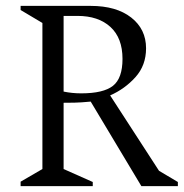

<svg xmlns="http://www.w3.org/2000/svg" viewBox="-20 -632 624 652"><path d="M50 0V-15L124 -58V-554L50 -598V-612H288Q375 -612 425.5 -572.5Q476 -533 476 -468Q476 -410 440 -370Q404 -330 354 -308L520 -52L584 -14V0H460L288 -287Q276 -286 257.5 -284.5Q239 -283 196 -283V-58L295 -14V0ZM196 -321Q225 -315 256 -315Q331 -315 363.5 -340.5Q396 -366 396 -432Q396 -503 355 -540.5Q314 -578 243 -578H196Z"/></svg>

Font: Ancizar Serif Light
Style: Regular
Weight: 300
Designer: Cesar Puertas, Viviana Monsalve, Julian Moncada, Julian Prieto, Jose Castro, Felipe Aragon, Mariel Hernandez, Sara Alarc
Version: Version 8.100